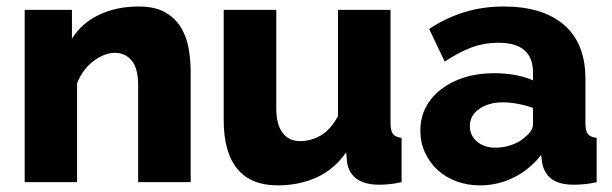

<svg xmlns="http://www.w3.org/2000/svg" viewBox="-20 -555 1865 585"><path d="M55.2 0V-524.9H199.2V-437Q228 -483.9 281 -509.5Q334 -535.2 402.8 -535.2Q453.6 -535.2 484.9 -516.6Q516.1 -498 533 -468.5Q549.8 -439 555.4 -404.1Q561 -369.1 561 -335.9V0H400.9V-294.9Q400.9 -346.7 381.3 -370.4Q361.8 -394 330.1 -394Q313 -394 295.9 -387Q278.8 -379.9 262.9 -367.4Q247.1 -355 234.6 -337.9Q222.2 -320.8 214.8 -300.8V0Z M661.6 -189V-524.9H821.8V-224.1Q821.8 -176.3 840.8 -150.6Q859.9 -125 895 -125Q927.2 -125 957 -142.1Q986.8 -159.2 1009.8 -201.2V-524.9H1169.9V-180.2Q1169.9 -156.2 1177.5 -146.7Q1185.1 -137.2 1203.6 -134.8V0Q1180.7 4.9 1164.8 6.3Q1148.9 7.8 1135.7 7.8Q1049.8 7.8 1037.6 -59.1L1034.7 -90.8Q998.5 -39.1 945.1 -14.6Q891.6 9.8 825.7 9.8Q744.6 9.8 703.1 -40.5Q661.6 -90.8 661.6 -189Z M1260.7 -157.2Q1260.7 -196.3 1277.3 -228Q1293.9 -259.8 1324 -283Q1354 -306.2 1394.8 -319.1Q1435.5 -332 1485.8 -332Q1519 -332 1549.8 -326.4Q1580.6 -320.8 1604 -310.1V-334Q1604 -424.8 1498.5 -424.8Q1455.6 -424.8 1416.7 -410.4Q1377.9 -396 1335 -367.2L1287.6 -466.8Q1339.4 -501 1395.5 -518.1Q1451.7 -535.2 1514.6 -535.2Q1633.8 -535.2 1698.7 -479Q1763.7 -422.9 1763.7 -314.9V-180.2Q1763.7 -156.2 1771.2 -146.7Q1778.8 -137.2 1797.9 -134.8V0Q1776.9 4.9 1759.8 6.3Q1742.7 7.8 1729 7.8Q1684.1 7.8 1660.9 -9.5Q1637.7 -26.9 1631.8 -59.1L1628.9 -83Q1593.8 -38.1 1545.4 -14.2Q1497.1 9.8 1442.9 9.8Q1403.8 9.8 1370.4 -2.7Q1336.9 -15.1 1312.7 -37.6Q1288.6 -60.1 1274.7 -90.6Q1260.7 -121.1 1260.7 -157.2ZM1411.6 -170.9Q1411.6 -142.1 1433.6 -123.5Q1455.6 -105 1489.7 -105Q1515.6 -105 1540.3 -114Q1564.9 -123 1580.6 -138.2Q1603.5 -156.2 1604 -175.8V-226.1Q1583 -233.9 1558.3 -238.5Q1533.7 -243.2 1512.7 -243.2Q1468.8 -243.2 1440.2 -223.1Q1411.6 -203.1 1411.6 -170.9Z"/></svg>

Font: Raleway ExtraBold
Style: Regular
Weight: 800
Designer: Matt McInerney, Pablo Impallari, Rodrigo Fuenzalida
Foundry: Matt McInerney, Pablo Impallari, Rodrigo Fuenzalida
Version: Version 3.000g; ttfautohint (v1.5) -l 8 -r 28 -G 28 -x 14 -D